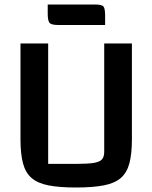

<svg xmlns="http://www.w3.org/2000/svg" viewBox="-20 -818 677 853"><path d="M318 15Q243 15 195 5.5Q147 -4 120 -27.5Q93 -51 82 -93Q71 -135 71 -199V-625H194V-90H323Q372 -90 398 -94.5Q424 -99 433.5 -110.5Q443 -122 443 -143V-625H566V-199Q566 -135 555 -93Q544 -51 517 -27.5Q490 -4 441.5 5.5Q393 15 318 15ZM238 -707Q206 -707 199 -718Q192 -729 192 -757V-798H402Q434 -798 440.5 -788Q447 -778 447 -749V-707Z"/></svg>

Font: Changa Medium
Style: Regular
Weight: 500
Designer: Eduardo Rodriguez Tunni
Foundry: Eduardo Rodriguez Tunni
Version: Version 3.003